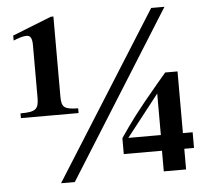

<svg xmlns="http://www.w3.org/2000/svg" viewBox="-51 -741 851 806"><g transform="rotate(-5 375.0 -338.0)"><path d="M743 -87V-153H702V-413H650L611 -367C520 -259 490 -217 447 -154V-87H608V0H702V-87ZM609 -153H472L609 -328ZM671 -688H615L174 12H232ZM273 -275V-295C214 -296 203 -305 203 -351V-688H192L28 -623V-602L41 -607C59 -614 74 -617 84 -617C100 -617 107 -604 107 -576V-355C107 -305 94 -295 30 -295V-275Z"/></g></svg>

Font: XITS Math
Style: Bold
Weight: 700
Designer: MicroPress Inc., with final additions and corrections provided by Coen Hoffman, Elsevier (retired)
Version: Version 1.105